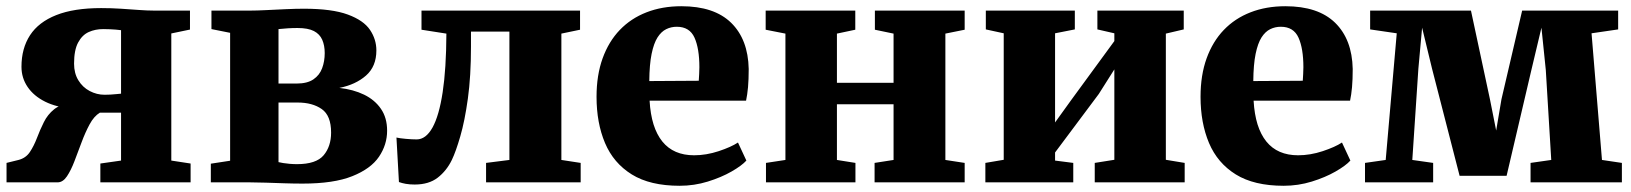

<svg xmlns="http://www.w3.org/2000/svg" viewBox="-20 -586 5242 617"><path d="M1 0V-62.5L39.5 -72Q63 -78 76 -97.5Q89 -117 98.8 -142.8Q108.5 -168.5 120.8 -193.2Q133 -218 154.2 -235Q175.5 -252 212 -253.5L213 -237Q162 -241 125.2 -259.2Q88.5 -277.5 68.8 -306.5Q49 -335.5 49 -371.5Q49 -430.5 76.5 -472.8Q104 -515 160.8 -537.5Q217.5 -560 305 -560Q338 -560 368.5 -558Q399 -556 426 -554Q453 -552 473.5 -552H590.5V-491L530.5 -478.5V-70L592.5 -60.5V0H302.5V-60.5L369 -70V-224H301Q282 -212.5 268 -186.5Q254 -160.5 242.2 -128.8Q230.5 -97 219.2 -67.8Q208 -38.5 195 -19.2Q182 0 165 0ZM316 -281.5Q324.5 -281.5 334.2 -282Q344 -282.5 353.2 -283.5Q362.5 -284.5 369 -285V-489Q361.5 -490 352.5 -490.8Q343.5 -491.5 333 -492Q322.5 -492.5 311.5 -492.5Q286 -492.5 265 -483Q244 -473.5 231 -449.2Q218 -425 218 -381.5Q218 -350.5 231.8 -328Q245.5 -305.5 268.2 -293.5Q291 -281.5 316 -281.5Z M952.5 4Q924.5 4 893.8 3Q863 2 834.2 1Q805.5 0 783 0H657.5V-60L719.5 -69.5V-480.5L659.5 -492.5V-552H786.5Q805 -552 835.2 -553.5Q865.5 -555 898.2 -556.5Q931 -558 956.5 -558Q1047 -558 1097.8 -539.2Q1148.5 -520.5 1169 -490Q1189.5 -459.5 1189.5 -424Q1189.5 -372.5 1156.2 -343.2Q1123 -314 1070.5 -303.5Q1115.5 -298.5 1150 -281.8Q1184.5 -265 1204.2 -236.2Q1224 -207.5 1224 -166Q1224 -121 1197.8 -82.2Q1171.5 -43.5 1112 -19.8Q1052.5 4 952.5 4ZM934.5 -58.5Q996 -58.5 1020 -87Q1044 -115.5 1044 -160Q1044 -214.5 1014 -235.5Q984 -256.5 936.5 -256.5H875V-65Q881 -63.5 890.2 -62Q899.5 -60.5 911.2 -59.5Q923 -58.5 934.5 -58.5ZM875 -317.5H933Q967.5 -317.5 987.2 -331Q1007 -344.5 1015.2 -366.8Q1023.5 -389 1023.5 -415.5Q1023.5 -440 1015.5 -458.2Q1007.5 -476.5 988.8 -486.2Q970 -496 936 -496Q920 -496 904.5 -495Q889 -494 875 -492.5Z M1312.5 7Q1297 7 1284.2 4.8Q1271.5 2.5 1262 -1L1254 -144Q1264.5 -141.5 1284.2 -139.8Q1304 -138 1319 -138Q1348.5 -138 1369.8 -176Q1391 -214 1402.5 -289.5Q1414 -365 1414.5 -478L1334.5 -490.5V-552H1844V-490.5L1784 -478V-72L1846 -62.5V0H1542V-62.5L1617 -72V-484.5H1493.5V-436.5Q1493.5 -341 1483.5 -269Q1473.5 -197 1459.2 -148Q1445 -99 1432 -72Q1415 -37 1386.5 -15Q1358 7 1312.5 7Z M2164 11Q2069 11 2010.2 -25.5Q1951.5 -62 1924.2 -126.5Q1897 -191 1897 -275Q1897 -344.5 1916.5 -398.5Q1936 -452.5 1971.8 -489.8Q2007.5 -527 2057.8 -546.5Q2108 -566 2169.5 -566Q2275 -566 2329.5 -512.8Q2384 -459.5 2386 -364.5Q2386 -330.5 2383.8 -305.8Q2381.5 -281 2377.5 -262.5H2067.5Q2070 -219 2080.2 -186.2Q2090.5 -153.5 2108.5 -131.2Q2126.5 -109 2152 -98Q2177.5 -87 2210.5 -87Q2249.5 -87 2289.5 -100.2Q2329.5 -113.5 2351.5 -128L2378.5 -70Q2363.5 -53.5 2330.8 -34.8Q2298 -16 2254.5 -2.5Q2211 11 2164 11ZM2066.5 -325.5 2225.5 -326.5Q2226 -337.5 2226.8 -348.2Q2227.5 -359 2227.5 -370Q2227.5 -430 2211.8 -465Q2196 -500 2155 -500Q2136.5 -500 2120.8 -492.2Q2105 -484.5 2093 -465.8Q2081 -447 2074 -413Q2067 -379 2066.5 -325.5Z M2441.5 0V-62.5L2504 -72V-478L2440.5 -490.5V-552H2728.5V-490.5L2669.5 -478V-320H2851.5V-478L2791.5 -490.5V-552H3080V-490.5L3018 -478V-72L3080 -62.5V0H2790.5V-62.5L2851.5 -72V-251H2669.5V-72L2729 -62.5V0Z M3146.5 0V-62.5L3205.5 -72.5V-479L3148 -491.5V-552H3434V-491.5L3370.5 -479V-192.5L3422 -264L3561 -454V-479L3506.5 -491.5V-552H3784V-491.5L3726.5 -478V-72.5L3787 -62.5V0H3498V-62.5L3561 -72.5V-363L3511 -284L3370.5 -96V-70L3429 -62.5V0Z M4105 11Q4010 11 3951.2 -25.5Q3892.5 -62 3865.2 -126.5Q3838 -191 3838 -275Q3838 -344.5 3857.5 -398.5Q3877 -452.5 3912.8 -489.8Q3948.5 -527 3998.8 -546.5Q4049 -566 4110.5 -566Q4216 -566 4270.5 -512.8Q4325 -459.5 4327 -364.5Q4327 -330.5 4324.8 -305.8Q4322.5 -281 4318.5 -262.5H4008.5Q4011 -219 4021.2 -186.2Q4031.5 -153.5 4049.5 -131.2Q4067.5 -109 4093 -98Q4118.5 -87 4151.5 -87Q4190.5 -87 4230.5 -100.2Q4270.5 -113.5 4292.5 -128L4319.5 -70Q4304.5 -53.5 4271.8 -34.8Q4239 -16 4195.5 -2.5Q4152 11 4105 11ZM4007.5 -325.5 4166.5 -326.5Q4167 -337.5 4167.8 -348.2Q4168.5 -359 4168.5 -370Q4168.5 -430 4152.8 -465Q4137 -500 4096 -500Q4077.5 -500 4061.8 -492.2Q4046 -484.5 4034 -465.8Q4022 -447 4015 -413Q4008 -379 4007.5 -325.5Z M4366.5 0V-62.5L4433 -72L4468.5 -479L4383 -491.5V-552H4707L4768 -267L4788 -166.5L4805 -267L4871.5 -552H5180V-491.5L5094.5 -479L5128 -72L5192 -62.5V0H4898.5V-62.5L4965 -72L4947.5 -361L4933.5 -497L4901.5 -362.5L4821.5 -21H4670.5L4582 -365L4550 -497L4538 -365L4518.5 -72L4585.5 -62.5V0Z"/></svg>

Font: Merriweather 28pt Black
Style: Regular
Weight: 900
Version: Version 2.100